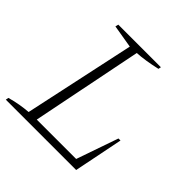

<svg xmlns="http://www.w3.org/2000/svg" viewBox="-172 -790 934 934"><g transform="rotate(45 295.0 -322.5)"><path d="M518 -254H532L481 0H-3L0 -15Q32 -24 61.5 -29Q91 -34 118 -36L241 -609L122 -629L126 -645H419L416 -631Q341 -614 287 -611L172 -38H443Z"/></g></svg>

Font: Piazzolla ExtraLight
Style: Italic
Weight: 200
Italic angle: -11.3°
Designer: Juan Pablo del Peral
Foundry: Huerta Tipografica
Version: Version 1.330